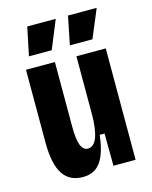

<svg xmlns="http://www.w3.org/2000/svg" viewBox="-111 -792 698 879"><g transform="rotate(-15 238.0 -352.0)"><path d="M173 14Q109 14 78 -34Q47 -82 47 -185V-528H184V-220Q184 -161 195 -133.5Q206 -106 228 -106Q242 -106 253 -115.5Q264 -125 271 -143.5Q278 -162 282 -189.5Q286 -217 286 -254V-528H425V-217V0H320L319 -153H296Q289 -93 273.5 -56.5Q258 -20 233.5 -3Q209 14 173 14ZM184 -584H76L104 -718H239ZM377 -584H270L297 -718H433Z"/></g></svg>

Font: Bricolage Grotesque Condensed
Style: Bold
Weight: 700
Width: 3
Designer: Mathieu Triay
Foundry: Atelier Triay
Version: Version 1.001;gftools[0.9.33.dev8+g029e19f]